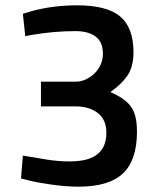

<svg xmlns="http://www.w3.org/2000/svg" viewBox="-20 -691 600 722"><path d="M75 -555 66 -639Q160 -671 270 -671Q382 -671 432 -629Q482 -587 482 -494Q482 -440 459 -406.5Q436 -373 395 -345Q422 -333 441 -320Q460 -307 472 -290.5Q484 -274 489.5 -251Q495 -228 495 -195Q495 -89 442.5 -39Q390 11 275 11Q253 11 227 9Q201 7 176 3.5Q151 0 128.5 -4Q106 -8 90 -12L59 -20L66 -106Q111 -98 155.5 -91Q200 -84 241 -84Q271 -84 296 -89Q321 -94 340 -106.5Q359 -119 369.5 -140Q380 -161 380 -192Q380 -240 349 -265Q318 -290 267 -291H134V-384H267Q285 -384 303 -392.5Q321 -401 335.5 -415Q350 -429 358.5 -448Q367 -467 367 -489Q367 -533 339.5 -553.5Q312 -574 264 -574Q224 -574 183.5 -570.5Q143 -567 101 -560Z"/></svg>

Font: Sunflower Medium
Style: Regular
Weight: 500
Designer: JIKJI
Foundry: JIKJI
Version: Version 1.00